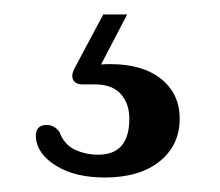

<svg xmlns="http://www.w3.org/2000/svg" viewBox="-20 -26 304 265"><path d="M122.5 -6H155.5L119.5 63Q125 62.5 132 62.5Q177 62.5 202.5 83Q228 103.5 228 138Q228 174.5 200.2 196.8Q172.5 219 124.5 219Q84 219 57.8 203Q31.5 187 29.5 164Q28.5 147 43.5 146.5Q54.5 146 62 156Q68.5 173.5 83.2 180.5Q98 187.5 115.5 187.5Q158.5 187.5 158.5 138Q158.5 116.5 146.5 103.5Q134.5 90.5 111.5 90.5H94.5Q84 90.5 81 84.2Q78 78 82.5 69Z"/></svg>

Font: Fraunces 9pt
Style: Regular
Weight: 400
Version: Version 1.000;[b76b70a41]